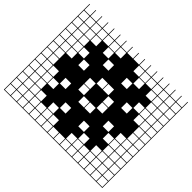

<svg xmlns="http://www.w3.org/2000/svg" viewBox="-255 -1070 1386 1386"><g transform="rotate(-45 437.5 -377.5)"><path d="M0 125V-879.8H875V-875H817.3V-817.3H875V-812.5H817.3V-754.8H875V-750H817.3V-692.3H875V-687.5H817.3V-629.8H875V-625H817.3V-567.3H875V-562.5H817.3V-504.8H875V-500H817.3V-442.3H875V-437.5H817.3V-379.8H875V-375H817.3V-317.3H875V-312.5H817.3V-254.8H875V-250H817.3V-192.3H875V-187.5H817.3V-129.8H875V-125H817.3V-67.3H875V-62.5H817.3V-4.8H875V0H817.3V57.7H875V62.5H817.3V120.2H875V125ZM754.8 -817.3H812.5V-875H754.8ZM692.3 -817.3H750V-875H692.3ZM629.8 -817.3H687.5V-875H629.8ZM567.3 -817.3H625V-875H567.3ZM504.8 -817.3H562.5V-875H504.8ZM442.3 -817.3H500V-875H442.3ZM379.8 -817.3H437.5V-875H379.8ZM317.3 -817.3H375V-875H317.3ZM4.8 -817.3H62.5V-875H4.8ZM254.8 -817.3H312.5V-875H254.8ZM192.3 -817.3H250V-875H192.3ZM129.8 -817.3H187.5V-875H129.8ZM67.3 -817.3H125V-875H67.3ZM754.8 -754.8H812.5V-812.5H754.8ZM692.3 -754.8H750V-812.5H692.3ZM629.8 -754.8H687.5V-812.5H629.8ZM567.3 -754.8H625V-812.5H567.3ZM504.8 -754.8H562.5V-812.5H504.8ZM442.3 -754.8H500V-812.5H442.3ZM379.8 -754.8H437.5V-812.5H379.8ZM4.8 -754.8H62.5V-812.5H4.8ZM317.3 -754.8H375V-812.5H317.3ZM254.8 -754.8H312.5V-812.5H254.8ZM192.3 -754.8H250V-812.5H192.3ZM129.8 -754.8H187.5V-812.5H129.8ZM67.3 -754.8H125V-812.5H67.3ZM317.3 -692.3H375V-750H317.3ZM67.3 -692.3H125V-750H67.3ZM754.8 -692.3H812.5V-750H754.8ZM692.3 -692.3H750V-750H692.3ZM129.8 -692.3H187.5V-750H129.8ZM629.8 -692.3H687.5V-750H629.8ZM567.3 -692.3H625V-750H567.3ZM504.8 -692.3H562.5V-750H504.8ZM192.3 -692.3H250V-750H192.3ZM4.8 -692.3H62.5V-750H4.8ZM254.8 -692.3H312.5V-750H254.8ZM67.3 -629.8H125V-687.5H67.3ZM754.8 -629.8H812.5V-687.5H754.8ZM692.3 -629.8H750V-687.5H692.3ZM129.8 -629.8H187.5V-687.5H129.8ZM567.3 -629.8H625V-687.5H567.3ZM4.8 -629.8H62.5V-687.5H4.8ZM254.8 -629.8H312.5V-687.5H254.8ZM754.8 -567.3H812.5V-625H754.8ZM504.8 -567.3H562.5V-625H504.8ZM4.8 -567.3H62.5V-625H4.8ZM67.3 -567.3H125V-625H67.3ZM317.3 -567.3H375V-625H317.3ZM67.3 -504.8H125V-562.5H67.3ZM754.8 -504.8H812.5V-562.5H754.8ZM129.8 -504.8H187.5V-562.5H129.8ZM692.3 -504.8H750V-562.5H692.3ZM4.8 -504.8H62.5V-562.5H4.8ZM4.8 -442.3H62.5V-500H4.8ZM67.3 -442.3H125V-500H67.3ZM754.8 -442.3H812.5V-500H754.8ZM379.8 -442.3H437.5V-500H379.8ZM629.8 -442.3H687.5V-500H629.8ZM442.3 -442.3H500V-500H442.3ZM192.3 -442.3H250V-500H192.3ZM375 -437.5H317.3V-379.8H375ZM4.8 -379.8H62.5V-437.5H4.8ZM504.8 -379.8H562.5V-437.5H504.8ZM317.3 -317.3H375V-375H317.3ZM4.8 -317.3H62.5V-375H4.8ZM504.8 -317.3H562.5V-375H504.8ZM754.8 -254.8H812.5V-312.5H754.8ZM67.3 -254.8H125V-312.5H67.3ZM379.8 -254.8H437.5V-312.5H379.8ZM629.8 -254.8H687.5V-312.5H629.8ZM442.3 -254.8H500V-312.5H442.3ZM4.8 -254.8H62.5V-312.5H4.8ZM192.3 -254.8H250V-312.5H192.3ZM754.8 -192.3H812.5V-250H754.8ZM129.8 -192.3H187.5V-250H129.8ZM692.3 -192.3H750V-250H692.3ZM67.3 -192.3H125V-250H67.3ZM4.8 -192.3H62.5V-250H4.8ZM317.3 -129.8H375V-187.5H317.3ZM754.8 -129.8H812.5V-187.5H754.8ZM4.8 -129.8H62.5V-187.5H4.8ZM67.3 -129.8H125V-187.5H67.3ZM504.8 -129.8H562.5V-187.5H504.8ZM567.3 -67.3H625V-125H567.3ZM754.8 -67.3H812.5V-125H754.8ZM129.8 -67.3H187.5V-125H129.8ZM692.3 -67.3H750V-125H692.3ZM4.8 -67.3H62.5V-125H4.8ZM67.3 -67.3H125V-125H67.3ZM254.8 -67.3H312.5V-125H254.8ZM504.8 -4.8H562.5V-62.5H504.8ZM67.3 -4.8H125V-62.5H67.3ZM129.8 -4.8H187.5V-62.5H129.8ZM567.3 -4.8H625V-62.5H567.3ZM317.3 -4.8H375V-62.5H317.3ZM254.8 -4.8H312.5V-62.5H254.8ZM192.3 -4.8H250V-62.5H192.3ZM629.8 -4.8H687.5V-62.5H629.8ZM754.8 -4.8H812.5V-62.5H754.8ZM4.8 -4.8H62.5V-62.5H4.8ZM692.3 -4.8H750V-62.5H692.3ZM192.3 57.7H250V0H192.3ZM692.3 57.7H750V0H692.3ZM379.8 57.7H437.5V0H379.8ZM504.8 57.7H562.5V0H504.8ZM567.3 57.7H625V0H567.3ZM4.8 57.7H62.5V0H4.8ZM754.8 57.7H812.5V0H754.8ZM629.8 57.7H687.5V0H629.8ZM442.3 57.7H500V0H442.3ZM317.3 57.7H375V0H317.3ZM129.8 57.7H187.5V0H129.8ZM67.3 57.7H125V0H67.3ZM254.8 57.7H312.5V0H254.8ZM567.3 120.2H625V62.5H567.3ZM692.3 120.2H750V62.5H692.3ZM504.8 120.2H562.5V62.5H504.8ZM254.8 120.2H312.5V62.5H254.8ZM67.3 120.2H125V62.5H67.3ZM379.8 120.2H437.5V62.5H379.8ZM754.8 120.2H812.5V62.5H754.8ZM442.3 120.2H500V62.5H442.3ZM629.8 120.2H687.5V62.5H629.8ZM317.3 120.2H375V62.5H317.3ZM192.3 120.2H250V62.5H192.3ZM129.8 120.2H187.5V62.5H129.8ZM4.8 120.2H62.5V62.5H4.8Z"/></g></svg>

Font: Yarndings 12 Charted
Style: Regular
Weight: 400
Designer: Sarah Cadigan-Fried
Version: Version 1.000; ttfautohint (v1.8.4.7-5d5b)